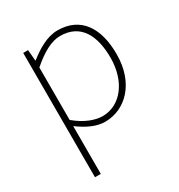

<svg xmlns="http://www.w3.org/2000/svg" viewBox="-183 -664 961 1030"><g transform="rotate(-30 297.5 -148.5)"><path d="M141 -416C208 -474 267 -507 321 -507C450 -507 498 -405 498 -271C498 -124 417 -20 305 -20C263 -20 203 -39 141 -91ZM105 243H141V-53C197 -11 252 13 302 13C428 13 536 -92 536 -271C536 -434 467 -540 324 -540C258 -540 195 -500 143 -459H141L135 -527H105Z"/></g></svg>

Font: Noto Sans CJK JP Thin
Style: Regular
Weight: 250
Designer: Ryoko NISHIZUKA (kana & ideographs); Paul D. Hunt (Latin, Greek & Cyrillic); Wenlong ZHANG (bopomofo); Sandoll Communica
Foundry: Adobe Systems Incorporated
Version: Version 1.004;PS 1.004;hotconv 1.0.82;makeotf.lib2.5.63406